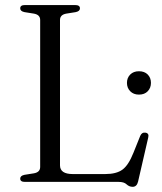

<svg xmlns="http://www.w3.org/2000/svg" viewBox="-20 -720 640 760"><path d="M279.5 -672 242 -666Q217.5 -661.5 217.5 -641V-65.5Q217.5 -31 268.5 -31H396Q441 -31 465 -48.8Q489 -66.5 508.5 -116L535 -182Q541.5 -197 555 -195Q571.5 -193 566.5 -174.5L526.5 -1Q521.5 19.5 505 19.5Q491.5 19.5 481.2 9.8Q471 0 450 0H78.5Q60 0 60 -13Q60 -24.5 77 -28L114.5 -34Q139 -38.5 139 -59V-641Q139 -661.5 114.5 -666L77 -672Q60 -675.5 60 -687Q60 -700 78.5 -700H277.5Q296.5 -700 296.5 -687Q296.5 -675.5 279.5 -672ZM530 -345.5Q508.5 -345.5 495.5 -358.8Q482.5 -372 482.5 -392Q482.5 -412 495.5 -425Q508.5 -438 530 -438Q552 -438 564.8 -425Q577.5 -412 577.5 -392Q577.5 -372 564.8 -358.8Q552 -345.5 530 -345.5Z"/></svg>

Font: Fraunces 9pt S000 Light
Style: Regular
Weight: 300
Version: Version 1.000; ttfautohint (v1.8.3)